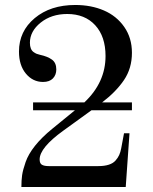

<svg xmlns="http://www.w3.org/2000/svg" viewBox="-20 -751 616 771"><path d="M112.8 -308.1V-339.8H318.8Q403.8 -419.9 403.8 -525.9Q403.8 -604.5 362.3 -649.7Q320.8 -694.8 250 -694.8Q186.5 -694.8 143.3 -660.2Q100.1 -625.5 100.1 -579.1Q100.1 -565.9 103.8 -556.6Q107.4 -547.4 114.5 -542.2Q121.6 -537.1 127.2 -534.9Q132.8 -532.7 141.1 -530.8Q170.9 -524.4 188.5 -511.7Q206.1 -499 206.1 -472.2Q206.1 -450.2 192.4 -436Q178.7 -421.9 152.8 -421.9Q111.8 -421.9 84 -455.3Q56.2 -488.8 56.2 -543.9Q56.2 -625.5 119.4 -678.2Q182.6 -731 282.2 -731Q346.2 -731 397.2 -709Q448.2 -687 479 -642.8Q509.8 -598.6 509.8 -539.1Q509.8 -476.6 477.8 -429.4Q445.8 -382.3 390.1 -339.8H509.8V-308.1H347.2L233.9 -226.1Q139.2 -157.7 139.2 -110.8Q139.2 -94.7 148.4 -89.4Q157.7 -84 175.8 -84H375Q399.4 -84 416.7 -89.6Q434.1 -95.2 443.8 -106.2Q453.6 -117.2 458.7 -128.7Q463.9 -140.1 466.8 -155.8L478 -215.8H500L484.9 0H65.9Q65.9 -26.9 68.8 -47.6Q71.8 -68.4 82.8 -100.1Q93.8 -131.8 120.8 -165.8Q147.9 -199.7 189.9 -233.9L280.8 -308.1Z"/></svg>

Font: Flanker Steampunk
Style: Regular
Weight: 400
Designer: Alexey Kryukov, Leonardo Di Lena
Foundry: Alexey Kryukov, Leonardo Di Lena
Version: 1.210